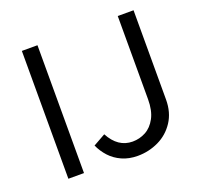

<svg xmlns="http://www.w3.org/2000/svg" viewBox="-127 -864 1065 1019"><g transform="rotate(-20 406.0 -355.0)"><path d="M95.8 -722H184V0H95.8ZM286.6 -118 355.2 -156.6Q402.2 -68.6 484.6 -68.6Q524.4 -68.6 559 -87.3Q593.6 -106 615.5 -146.9Q637.4 -187.8 637.4 -251.8V-722H726.6V-218Q726.6 -145.4 692.3 -93.2Q658 -41 602.5 -14.5Q547 12 484.2 12Q435 12 395.8 -5.6Q356.6 -23.2 329.7 -52.6Q302.8 -82 286.6 -118Z"/></g></svg>

Font: 寒蝉端黑体 Light
Style: Regular
Weight: 300
Designer: ChillDuanSans {Warren2060}; 
Source Han Sans {Ryoko NISHIZUKA 西塚涼子 (kana, bopomofo & ideographs); Paul D. Hunt (Latin, G
Foundry: ChillType&Adobe
Version: Version 1.300;Glyphs 3.3 (3306)